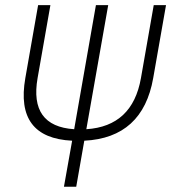

<svg xmlns="http://www.w3.org/2000/svg" viewBox="-20 -713 654 733"><path d="M263.2 -219.7 346.2 -693.4H393.1L309.6 -219.7Q485.8 -231 518.1 -415L566.9 -693.4H613.8L564.9 -415Q524.9 -187 301.8 -175.8L271 0H224.1L255.4 -175.8Q36.6 -186.5 76.7 -415L125.5 -693.4H172.4L123.5 -415Q91.3 -231 263.2 -219.7Z"/></svg>

Font: Cascadia Mono ExtraLight
Style: Italic
Weight: 200
Italic angle: -10°
Monospace: yes
Designer: Aaron Bell
Foundry: Saja Typeworks
Version: Version 2404.023; ttfautohint (v1.8.4)